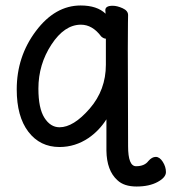

<svg xmlns="http://www.w3.org/2000/svg" viewBox="-20 -512 625 700"><path d="M447 21Q447 94 476 94Q507 94 521 75Q534 60 548 60Q562 60 573.5 78Q585 96 585 115.5Q585 135 554.5 151.5Q524 168 478 168Q432 168 408 145Q369 110 368 37V-77Q342 -36 303 -9Q254 24 197 24Q126 24 83.5 -31.5Q41 -87 41 -186Q41 -306 111 -399Q181 -492 274 -492Q334 -492 365 -462Q364 -469 364 -475Q364 -491 391 -491Q407 -491 427 -482Q447 -473 447 -457Q447 -445 446.5 -428.5Q446 -412 446 -334.5Q446 -257 447 21ZM197 -48Q248 -48 307 -116Q366 -184 366 -276V-371Q358 -371 349 -379Q317 -422 275 -422Q215 -422 167.5 -349.5Q120 -277 120 -189Q120 -117 142 -82.5Q164 -48 197 -48Z"/></svg>

Font: Moon Stars Kai HW
Style: Bold
Weight: 700
Designer: GuiWonder
Version: Version 1.101